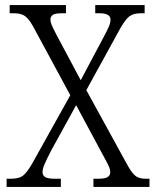

<svg xmlns="http://www.w3.org/2000/svg" viewBox="-20 -734 614 754"><path d="M6 0V-32H21Q54 -32 69.5 -43.5Q85 -55 106 -91L256 -360L109 -632Q92 -662 76.5 -672Q61 -682 34 -682H18V-714H239V-682H225Q195 -682 186.5 -675Q178 -668 178 -658Q178 -647 184.5 -632.5Q191 -618 203 -595L297 -419L390 -594Q400 -613 407 -628.5Q414 -644 414 -657Q414 -682 370 -682H354V-714H548V-682H534Q505 -682 489 -670.5Q473 -659 452 -622L319 -380L482 -83Q500 -51 514.5 -41.5Q529 -32 553 -32H567V0H347V-32H365Q392 -32 402.5 -38.5Q413 -45 413 -58Q413 -69 406 -84Q399 -99 380 -133L279 -321L181 -143Q164 -110 155.5 -90.5Q147 -71 147 -58Q147 -45 157.5 -38.5Q168 -32 198 -32H219V0Z"/></svg>

Font: Noto Serif Lao SemiCondensed Light
Style: Regular
Weight: 300
Width: 4
Designer: Monotype Design Team
Foundry: Monotype Imaging Inc.
Version: Version 2.003; ttfautohint (v1.8.4.7-5d5b)